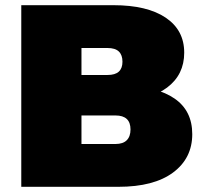

<svg xmlns="http://www.w3.org/2000/svg" viewBox="-20 -720 783 740"><path d="M62 0V-700H417Q547 -700 618.5 -652Q690 -604 690 -517Q690 -432 624 -382.5Q558 -333 446 -333L466 -387Q585 -387 653 -340Q721 -293 721 -203Q721 -110 647 -55Q573 0 436 0ZM294 -165H425Q454 -165 468.5 -179.5Q483 -194 483 -221Q483 -248 468.5 -261.5Q454 -275 425 -275H294ZM294 -431H394Q424 -431 438 -444Q452 -457 452 -482Q452 -508 438 -521.5Q424 -535 394 -535H294Z"/></svg>

Font: MOST Montserrat Black
Style: Regular
Weight: 900
Designer: Julieta Ulanovsky
Foundry: Julieta Ulanovsky
Version: Version 8.000;March 11, 2024;FontCreator 15.0.0.2926 64-bit